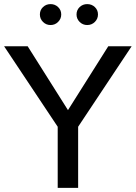

<svg xmlns="http://www.w3.org/2000/svg" viewBox="-21 -911 658 931"><path d="M503.9 -686.5H617.2L357.9 -296.4V0H258.8V-296.4L-1 -686.5H113.3L308.6 -377ZM172.4 -840.8Q172.4 -862.3 187.5 -876.7Q202.6 -891.1 224.1 -891.1Q245.6 -891.1 260.7 -876.7Q275.9 -862.3 275.9 -840.8Q275.9 -819.8 260.7 -804.7Q245.6 -789.6 224.1 -789.6Q202.6 -789.6 187.5 -804.7Q172.4 -819.8 172.4 -840.8ZM350.1 -840.8Q350.1 -862.3 365.2 -876.7Q380.4 -891.1 401.9 -891.1Q423.8 -891.1 439 -876.7Q454.1 -862.3 454.1 -840.8Q454.1 -819.8 439 -804.7Q423.8 -789.6 401.9 -789.6Q380.4 -789.6 365.2 -804.7Q350.1 -819.8 350.1 -840.8Z"/></svg>

Font: Estedad-FD Medium
Style: Regular
Weight: 500
Designer: Amin Abedi
Version: Version 7.3